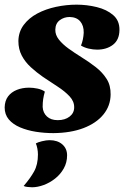

<svg xmlns="http://www.w3.org/2000/svg" viewBox="-34 -550 535 825"><path d="M195.7 22Q157.3 22 120.2 16.2Q83 10.3 52.3 -2.7Q21.7 -15.7 3.8 -36.8Q-14 -58 -14 -88.3Q-13.3 -117.3 0.7 -135.8Q14.7 -154.3 38.3 -163.8Q62 -173.3 91 -173.3Q108.7 -173.3 127.5 -169.3Q146.3 -165.3 158.7 -156.3Q153.7 -138.7 151.5 -124Q149.3 -109.3 149.3 -90.3Q150.7 -65.3 167.7 -49.5Q184.7 -33.7 214 -33.7Q245.3 -33.7 265 -49Q284.7 -64.3 284.7 -88.3Q285.3 -114.3 265 -136Q244.7 -157.7 213.8 -177.8Q183 -198 151 -219.3Q122.7 -239 98.3 -261.3Q74 -283.7 59.5 -311.2Q45 -338.7 45 -373.7Q45.7 -413 67.7 -442.7Q89.7 -472.3 125.8 -491.7Q162 -511 206.3 -520.5Q250.7 -530 295.3 -530Q339.3 -530 382 -519.5Q424.7 -509 452.3 -485.2Q480 -461.3 479.3 -420.7Q478.7 -378.7 451.5 -357.7Q424.3 -336.7 383.3 -336.7Q366.3 -336.7 347.5 -341Q328.7 -345.3 314 -354.3Q319 -366.3 322 -380.5Q325 -394.7 325.7 -409.3Q326.3 -439.7 310.8 -458Q295.3 -476.3 265.3 -477Q241 -477 222.7 -463.2Q204.3 -449.3 203.7 -423Q203 -400.3 218.8 -380.2Q234.7 -360 260.5 -341.3Q286.3 -322.7 315.3 -304.7Q349.3 -283.7 378 -261.2Q406.7 -238.7 424.3 -210.7Q442 -182.7 441.3 -143.7Q440.7 -95.3 410.5 -58.2Q380.3 -21 325.3 0.2Q270.3 21.3 195.7 22ZM103.7 254.7Q94.7 254.7 83.7 253.3Q72.7 252 67.7 249Q96 216.3 112.5 186.7Q129 157 129 114Q129 101.3 126.5 88.2Q124 75 120 66.3Q128 61.3 146.5 56.8Q165 52.3 178.7 52.3Q213 52.3 233.7 70.3Q254.3 88.3 254.3 117.3Q254.3 148.3 240 173.8Q225.7 199.3 202.8 217.3Q180 235.3 153.7 245Q127.3 254.7 103.7 254.7Z"/></svg>

Font: Sansita Swashed Light
Style: Regular
Weight: 300
Designer: Pablo Cosgaya
Foundry: Omnibus-Type
Version: Version 1.003